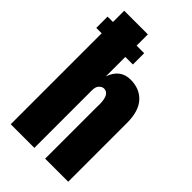

<svg xmlns="http://www.w3.org/2000/svg" viewBox="-258 -948 1032 1032"><g transform="rotate(45 258.5 -431.5)"><path d="M41 0V-691.4H0V-777.3H41V-862.8H220.7V-777.3H278.3V-691.4H220.7V-543.5Q249 -625.5 327.6 -625.5Q397 -625.5 437.5 -580.8Q478 -536.1 478 -447.8V0H302.7V-388.7Q302.7 -391.6 303 -400.1Q303.2 -408.7 303.2 -413.6Q303.2 -490.7 259.8 -490.7Q247.1 -490.7 233.9 -478.3Q220.7 -465.8 220.7 -438V0Z"/></g></svg>

Font: Anton
Style: Regular
Weight: 400
Foundry: vernon adams
Version: Version 1.000